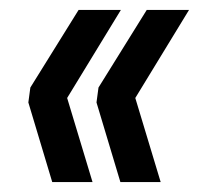

<svg xmlns="http://www.w3.org/2000/svg" viewBox="-20 -494 400 386"><path d="M166 -128H85L37 -288L41 -318L138 -474H223L115 -297ZM303 -128H222L174 -288L178 -318L275 -474H360L252 -297Z"/></svg>

Font: Economica
Style: Bold Italic
Weight: 700
Designer: Vicente Lamonaca
Foundry: Vicente Lamonaca
Version: Version 1.100